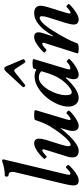

<svg xmlns="http://www.w3.org/2000/svg" viewBox="516 -1282 778 1851"><g transform="rotate(-90 905.5 -356.0)"><path d="M91 13Q67 13 55.5 1Q44 -11 44 -39Q44 -63 54 -107L168 -587Q171 -600 173 -609Q175 -618 175 -625Q175 -664 138 -664Q132 -664 130 -673Q128 -682 130 -690.5Q132 -699 138 -699Q168 -699 203 -705Q238 -711 259 -719Q267 -723 273 -724Q279 -725 284 -725Q299 -725 293 -703L153 -117Q145 -88 146.5 -77Q148 -66 160 -66Q173 -66 214 -108Q219 -112 226 -107Q233 -102 238 -94.5Q243 -87 241 -84Q224 -64 198 -41.5Q172 -19 143.5 -3Q115 13 91 13Z M377 13Q314 13 314 -47Q314 -58 315.5 -71.5Q317 -85 323 -100L390 -315Q396 -338 383 -338Q375 -338 361.5 -328.5Q348 -319 324 -296Q321 -293 314.5 -298.5Q308 -304 303 -311Q298 -318 300 -320Q317 -341 343.5 -363.5Q370 -386 398.5 -401Q427 -416 451 -416Q470 -416 482.5 -404.5Q495 -393 495 -371Q495 -359 492.5 -344Q490 -329 484 -306L440 -165Q422 -108 422 -87Q422 -65 436 -65Q451 -65 475 -86Q499 -107 525.5 -139Q552 -171 576.5 -206.5Q601 -242 618 -271Q631 -294 645.5 -328Q660 -362 674 -405Q676 -416 719 -416Q747 -416 758.5 -413.5Q770 -411 770 -404L682 -109Q674 -84 675 -74.5Q676 -65 683 -65Q689 -65 703 -74Q717 -83 738 -104Q741 -107 749 -102Q757 -97 762.5 -90Q768 -83 765 -79Q749 -59 722.5 -38Q696 -17 667.5 -2Q639 13 619 13Q594 13 581.5 -2.5Q569 -18 569 -43Q569 -53 570.5 -66Q572 -79 581 -107L598 -165Q560 -117 521 -76.5Q482 -36 445 -11.5Q408 13 377 13Z M888 13Q850 13 827 -14Q804 -41 804 -86Q804 -126 820 -171Q836 -216 864.5 -259Q893 -302 930.5 -336.5Q968 -371 1010.5 -391.5Q1053 -412 1098 -412Q1132 -412 1161 -394L1171 -421Q1173 -427 1188 -429.5Q1203 -432 1221 -432Q1239 -432 1251.5 -429Q1264 -426 1262 -420L1166 -99Q1162 -84 1162 -79Q1162 -67 1173 -67Q1200 -67 1236 -102Q1239 -104 1246.5 -98.5Q1254 -93 1260 -86.5Q1266 -80 1263 -77Q1246 -56 1218 -35Q1190 -14 1161 -0.5Q1132 13 1113 13Q1068 13 1068 -36Q1068 -44 1069.5 -53.5Q1071 -63 1076 -78L1086 -109L1081 -112Q966 13 888 13ZM942 -54Q958 -54 982.5 -71Q1007 -88 1033.5 -116.5Q1060 -145 1081 -181Q1106 -224 1121 -270L1145 -346Q1124 -371 1084 -371Q1051 -371 1020.5 -344.5Q990 -318 965.5 -277Q941 -236 927.5 -192Q914 -148 914 -113Q914 -54 942 -54ZM1012 -503Q1008 -499 1002 -503.5Q996 -508 992.5 -515Q989 -522 992 -525L1142 -688Q1156 -704 1171 -704Q1184 -704 1191 -688L1260 -524Q1262 -517 1255.5 -510.5Q1249 -504 1240 -501.5Q1231 -499 1228 -505L1169 -595Q1159 -609 1153 -609Q1144 -609 1127 -595Z M1361 13Q1312 13 1317 -1L1417 -315Q1425 -338 1409 -338Q1394 -338 1354 -299Q1350 -296 1342 -300.5Q1334 -305 1328 -312.5Q1322 -320 1326 -323Q1342 -341 1367.5 -362.5Q1393 -384 1421.5 -400Q1450 -416 1476 -416Q1520 -416 1520 -374Q1520 -361 1515.5 -344Q1511 -327 1504 -306L1481 -237L1486 -235Q1593 -416 1703 -416Q1776 -416 1776 -353Q1776 -339 1772 -322Q1768 -305 1764 -289L1714 -127Q1703 -94 1701.5 -79.5Q1700 -65 1709 -65Q1724 -65 1765 -104Q1769 -108 1776.5 -102.5Q1784 -97 1789.5 -89.5Q1795 -82 1793 -79Q1776 -61 1749.5 -39.5Q1723 -18 1694.5 -2.5Q1666 13 1645 13Q1595 13 1595 -36Q1595 -49 1599 -67Q1603 -85 1609 -107L1664 -284Q1672 -309 1673.5 -321.5Q1675 -334 1675 -343Q1675 -363 1660 -363Q1640 -363 1608.5 -332.5Q1577 -302 1537 -238Q1497 -174 1465.5 -115.5Q1434 -57 1413 0Q1408 13 1361 13Z"/></g></svg>

Font: Junicode SmExp
Style: Bold Italic
Weight: 700
Width: 6
Italic angle: -11°
Designer: Peter S. Baker
Version: Version 2.205; ttfautohint (v1.8.4)